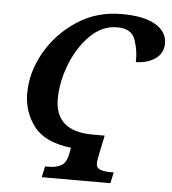

<svg xmlns="http://www.w3.org/2000/svg" viewBox="-52 -771 735 819"><g transform="rotate(5 315.5 -361.5)"><path d="M157 0H451L461 -47H446Q420 -47 403 -53.5Q386 -60 386 -81Q386 -90 389 -103Q392 -116 394 -129L409 -200H358Q196 -200 196 -339Q196 -410 225 -485.5Q254 -561 305.5 -613Q357 -665 423 -665Q484 -665 500 -618.5Q516 -572 514 -524Q564 -525 597.5 -548.5Q631 -572 631 -615Q631 -664 581.5 -693.5Q532 -723 436 -723Q329 -723 245 -667.5Q161 -612 112.5 -527Q64 -442 64 -351Q64 -272 110.5 -210.5Q157 -149 270 -136L266 -113Q258 -70 235.5 -58.5Q213 -47 186 -47H167Z"/></g></svg>

Font: Noto Serif SemiCondensed Semi
Style: Italic
Weight: 600
Width: 4
Italic angle: -12°
Designer: Monotype Design Team
Foundry: Monotype Imaging Inc.
Version: Version 1.901